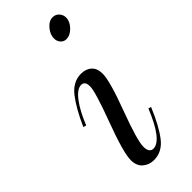

<svg xmlns="http://www.w3.org/2000/svg" viewBox="-215 -674 720 720"><g transform="rotate(-45 145.0 -314.0)"><path d="M217 -543Q204 -543 195 -553Q186 -563 186 -578Q186 -599 202.5 -618.5Q219 -638 239 -638Q254 -638 264 -627Q274 -616 274 -601Q274 -581 256 -562Q238 -543 217 -543ZM129 10Q104 10 85.5 -5.5Q67 -21 67 -52Q67 -91 111 -209Q155 -327 155 -355Q155 -383 135 -383Q113 -383 88 -350Q63 -317 41 -262L29 -265Q59 -333 90 -373Q121 -413 164 -413Q190 -413 206 -398.5Q222 -384 222 -355Q222 -317 179 -202Q136 -87 136 -54Q136 -22 158 -22Q202 -22 251 -142L262 -139Q233 -69 203 -29.5Q173 10 129 10Z"/></g></svg>

Font: HK Venetian
Style: Italic
Weight: 400
Italic angle: -12°
Version: Version 1.000;PS 001.000;hotconv 1.0.88;makeotf.lib2.5.64775